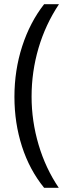

<svg xmlns="http://www.w3.org/2000/svg" viewBox="-20 -740 331 918"><path d="M49 -277Q49 -404 86 -518.5Q123 -633 191 -720H262Q197 -622 164 -509.5Q131 -397 131 -278Q131 -161 164.5 -48Q198 65 261 158H191Q121 72 85 -40Q49 -152 49 -277Z"/></svg>

Font: Noto Sans Georgian ExtraCondensed
Style: Regular
Weight: 400
Width: 2
Designer: Monotype Design Team, Akaki Razmadze
Foundry: Google LLC
Version: Version 2.005; ttfautohint (v1.8.4.7-5d5b)